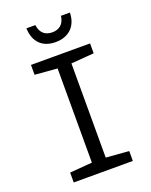

<svg xmlns="http://www.w3.org/2000/svg" viewBox="-167 -1008 864 1096"><g transform="rotate(-20 265.0 -459.5)"><path d="M264 -788C346 -788 396 -839 397 -919H343C336 -867 305 -847 265 -847C225 -847 194 -867 187 -919H133C136 -835 184 -788 264 -788ZM86 0H445V-60L306 -71V-643L445 -654V-714H86V-654L222 -643V-71L86 -60Z"/></g></svg>

Font: Noto Sans Mono Condensed
Style: Regular
Weight: 400
Width: 3
Designer: Monotype Design Team
Foundry: Monotype Imaging Inc.
Version: Version 2.014